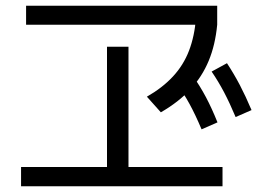

<svg xmlns="http://www.w3.org/2000/svg" viewBox="-20 -690 904 672"><path d="M53.7 -105.5H354.5V-526.4H429.7V-105.5H758.8V-38.1H53.7ZM71.3 -669.9H740.2V-603.5H71.3ZM666 -627.9 740.2 -603.5Q733.4 -532.2 710.4 -477.1Q687.5 -421.9 646.5 -377.4Q605.5 -333 543 -296.9L494.1 -351.6Q548.8 -382.8 585.4 -422.4Q622.1 -461.9 641.6 -512.7Q661.1 -563.5 666 -627.9ZM598.6 -396.5 653.3 -426.8Q679.7 -389.6 700.7 -350.1Q721.7 -310.5 741.2 -261.7L685.5 -237.3Q664.1 -288.1 643.6 -325.7Q623 -363.3 598.6 -396.5ZM720.7 -439.5 774.4 -468.8Q798.8 -431.6 819.3 -392.6Q839.8 -353.5 860.4 -304.7L804.7 -280.3Q784.2 -329.1 764.2 -367.2Q744.1 -405.3 720.7 -439.5Z"/></svg>

Font: Pretendard GOV Variable
Style: Regular
Weight: 400
Designer: Base glyphs from Inter by Rasmus Andersson; Hangul glyphs from Noto Sans CJK(Source Han Sans) by Jang Soo-young and Kang
Foundry: Kil Hyung-jin
Version: Version 1.307;Glyphs 3.2 (3192)